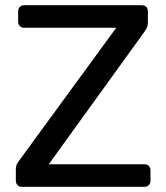

<svg xmlns="http://www.w3.org/2000/svg" viewBox="-20 -720 640 740"><path d="M64 0Q53 0 47 -7Q41 -14 41 -24V-67Q41 -82 47 -91Q53 -100 56 -104L428 -613H73Q63 -613 56.5 -619.5Q50 -626 50 -636V-676Q50 -687 56.5 -693.5Q63 -700 73 -700H526Q537 -700 543.5 -693.5Q550 -687 550 -676V-633Q550 -621 546 -613Q542 -605 537 -598L168 -87H536Q547 -87 553.5 -80.5Q560 -74 560 -63V-23Q560 -13 553.5 -6.5Q547 0 536 0Z"/></svg>

Font: DVN-Rubik
Style: Regular
Weight: 400
Designer: Hubert and Fischer
Foundry: Hubert & Fischer
Version: Version 2.102